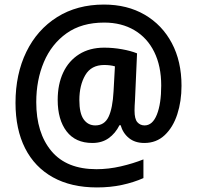

<svg xmlns="http://www.w3.org/2000/svg" viewBox="-20 -739 864 842"><path d="M776 -363Q776 -295 757.5 -238Q739 -181 702.5 -146.5Q666 -112 613 -112Q572 -112 545.5 -133.5Q519 -155 509 -190H504Q486 -154 456.5 -133Q427 -112 385 -112Q311 -112 272 -163Q233 -214 233 -301Q233 -369 257 -420.5Q281 -472 327 -501Q373 -530 437 -530Q476 -530 515 -523Q554 -516 581 -505L572 -300Q571 -286 570.5 -274.5Q570 -263 570 -254Q570 -217 582.5 -203Q595 -189 614 -189Q649 -189 668 -236.5Q687 -284 687 -364Q687 -449 656.5 -511Q626 -573 569.5 -606.5Q513 -640 437 -640Q338 -640 272 -593Q206 -546 172.5 -467Q139 -388 139 -291Q139 -156 205.5 -76.5Q272 3 403 3Q456 3 510 -9.5Q564 -22 609 -40V42Q566 61 515 72Q464 83 405 83Q292 83 212 38.5Q132 -6 90 -89Q48 -172 48 -288Q48 -414 95.5 -511.5Q143 -609 230.5 -664Q318 -719 436 -719Q538 -719 614.5 -674.5Q691 -630 733.5 -550Q776 -470 776 -363ZM328 -300Q328 -242 347 -215.5Q366 -189 398 -189Q438 -189 456 -226.5Q474 -264 478 -339L484 -448Q474 -451 462 -452.5Q450 -454 437 -454Q380 -454 354 -409.5Q328 -365 328 -300Z"/></svg>

Font: Noto Sans Hebrew SemiCondensed SemiBold
Style: Regular
Weight: 600
Width: 4
Designer: Monotype Design Team
Foundry: Monotype Imaging Inc.
Version: Version 2.004; ttfautohint (v1.8.4.7-5d5b)